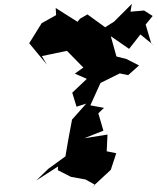

<svg xmlns="http://www.w3.org/2000/svg" viewBox="-20 -948 810 986"><path d="M195 -660 324 -687 312 -699 408 -601 364 -570 426 -543 351 -472 373 -400 423 -416 350 -334 330 -227 316 -145 228 -81 166 -21 278 -93 277 -74 344 -40 420 -26 468 1 448 18 549 -76 577 -161 528 -171 532 -257 413 -238 511 -277 485 -366 514 -394 444 -407 496 -522 595 -571 638 -562 694 -612 629 -645 578 -658 549 -762 643 -697 701 -771 770 -715 757 -724 728 -822 764 -866 720 -894 650 -888 657 -928 566 -837 520 -808 429 -874 391 -852 378 -836 266 -907 270 -839 282 -878 194 -829 145 -750 130 -726 221 -616Z"/></svg>

Font: Hussar Lance
Style: Italic
Weight: 700
Foundry: Cannot Into Space Fonts, PlusOne Fonts
Version: Version 2.27